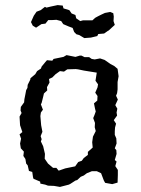

<svg xmlns="http://www.w3.org/2000/svg" viewBox="-20 -726 556 756"><path d="M251 1 216 10 193 6 169 5 158 1 139 -3 138 -11 112 -22 110 -28 107 -49 94 -53 89 -75 83 -82 80 -100 72 -112 74 -129 62 -142 59 -161 63 -180 57 -197 68 -206 59 -233 57 -267 65 -281 61 -291 62 -305 75 -323 76 -335 80 -355 83 -371 88 -380 89 -392 99 -412 100 -418 119 -434 126 -446 141 -456 144 -464 158 -481 165 -489 186 -487 191 -494 230 -502 242 -509 277 -502 294 -507H301L313 -501H331L341 -494L353 -492L374 -496L392 -490L415 -474L430 -466L443 -455L447 -426L443 -403V-374L441 -359L437 -349L444 -334L434 -312L442 -298L439 -283L441 -271L428 -253L437 -239L433 -224L432 -209V-195L438 -181L439 -161L432 -142L438 -135L439 -120L432 -96L439 -90L434 -72L444 -57V-37L443 -7L422 -1L394 -6L389 -15L378 -44L361 -52H342L322 -44L310 -35L298 -30L284 -17L277 -15L257 -2ZM211 -54 237 -63 276 -71 288 -88 302 -93 310 -104 326 -116V-128L345 -145L343 -166L346 -188L357 -210L353 -225L354 -242L347 -261L352 -273L357 -287L354 -299L350 -319L363 -330L364 -348L355 -361L364 -382L366 -394L356 -408L361 -440L311 -448L287 -453L278 -454L245 -453L232 -444L216 -446L199 -434L186 -421L173 -415L175 -401L165 -383L166 -370L153 -358L150 -345L144 -321L141 -315L149 -294L141 -283L139 -269L142 -233L147 -207L140 -190L144 -178L141 -169L150 -150L157 -120L156 -101L169 -82L189 -65H202ZM272 -600 266 -616 250 -622 229 -631 221 -643 202 -648 185 -647H170L159 -633L143 -631L122 -617L109 -625L102 -639L113 -664L124 -680L140 -686L157 -699L163 -696L179 -700L207 -706L227 -704L230 -693L253 -686L262 -673L277 -667L280 -654L296 -643L307 -646H344L355 -656L366 -662L378 -668L393 -675L414 -679L426 -674L428 -661L427 -643L432 -628L421 -618L408 -606L404 -604L390 -594L367 -592L363 -584L338 -578L312 -576L292 -588L281 -591Z"/></svg>

Font: Winky Rough Light
Style: Regular
Weight: 300
Designer: Simon Atzbach
Foundry: typofactur
Version: Version 1.206; ttfautohint (v1.8.4.7-5d5b)